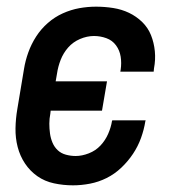

<svg xmlns="http://www.w3.org/2000/svg" viewBox="-20 -548 540 576"><path d="M199 8Q170 8 142 2Q114 -4 92 -19.5Q70 -35 55 -57.5Q40 -80 33 -107Q26 -134 26.5 -163Q27 -192 32 -221L52 -341Q56 -366 65 -391Q74 -416 88.5 -438.5Q103 -461 123.5 -479Q144 -497 168.5 -508Q193 -519 218 -523.5Q243 -528 268 -528Q294 -528 319.5 -524Q345 -520 367 -509.5Q389 -499 406.5 -482Q424 -465 433 -442.5Q442 -420 444.5 -394.5Q447 -369 442 -343L441 -333H341L342 -339Q345 -359 342 -378Q339 -397 328 -412Q317 -427 299 -433.5Q281 -440 262 -440Q241 -440 220 -431Q199 -422 184.5 -405.5Q170 -389 162 -368.5Q154 -348 151 -327L147 -304H301L286 -216H132L131 -207Q128 -192 128 -177Q128 -162 130 -147.5Q132 -133 137.5 -120Q143 -107 153 -97.5Q163 -88 177.5 -84Q192 -80 207 -80Q226 -80 246.5 -88Q267 -96 281.5 -111.5Q296 -127 304.5 -146.5Q313 -166 316 -185L317 -187H417L416 -184Q412 -159 403 -134Q394 -109 379 -86.5Q364 -64 344 -45Q324 -26 300 -14Q276 -2 250 3Q224 8 199 8Z"/></svg>

Font: Iosevka Semibold Oblique
Style: Regular
Weight: 600
Italic angle: -9°
Monospace: yes
Designer: Belleve Invis
Foundry: Belleve Invis
Version: Version 32.5.0; ttfautohint (v1.8.4)